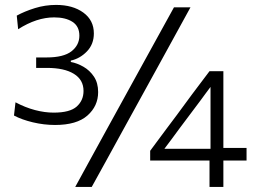

<svg xmlns="http://www.w3.org/2000/svg" viewBox="-20 -742 1020 762"><path d="M198.5 -246Q154.5 -246 110.5 -256.5Q66.5 -267 35.5 -283.5L41.5 -336Q80 -315.5 118.8 -305.2Q157.5 -295 193 -295Q257.5 -295 284.5 -319.2Q311.5 -343.5 311.5 -381Q311.5 -425.5 273.2 -449Q235 -472.5 166.5 -472.5H123.5V-514H164.5Q232.5 -514 263.8 -538.5Q295 -563 295 -600.5Q295 -637.5 267.8 -655.2Q240.5 -673 195 -673Q125.5 -673 52 -626L46.5 -680Q77.5 -697 118.5 -709.8Q159.5 -722.5 202.5 -722.5Q269 -722.5 310.8 -692Q352.5 -661.5 352.5 -609.5Q352.5 -566.5 325 -538Q297.5 -509.5 261 -501.5V-496Q286 -491.5 311 -477.2Q336 -463 352.8 -438Q369.5 -413 369.5 -376.5Q369.5 -321 327 -283.5Q284.5 -246 198.5 -246ZM278.5 0Q308.5 -55 337.5 -107.8Q366.5 -160.5 404 -229L540.5 -477Q579.5 -548 609.2 -601.8Q639 -655.5 670.5 -713H736Q704.5 -655.5 675 -601.8Q645.5 -548 606.5 -477L470 -229Q432.5 -160.5 403.5 -107.8Q374.5 -55 344 0ZM811.5 0V-105H576V-143.5Q589.5 -161.5 607.8 -186.5Q626 -211.5 645.5 -237.2Q665 -263 681 -284.5L742.5 -368Q759.5 -390.5 777 -413.8Q794.5 -437 811.5 -459.5H866.5V-155H958.5V-105H866.5V0ZM691.5 -231Q676 -209.5 661.5 -190.2Q647 -171 632.5 -151.5H815.5V-397Q806 -384 796.2 -371.2Q786.5 -358.5 777 -345Z"/></svg>

Font: Commissioner Light
Style: Regular
Weight: 300
Designer: Kostas Bartsokas
Foundry: Kostas Bartsokas
Version: Version 1.000; ttfautohint (v1.8.3)